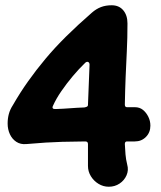

<svg xmlns="http://www.w3.org/2000/svg" viewBox="-20 -626 611 729"><path d="M393 83Q372 83 354 72Q336 61 325 43Q314 25 314 4V-79Q314 -89 304 -89Q273 -89 216 -87.5Q159 -86 80 -79Q58 -77 42 -87.5Q26 -98 17.5 -116.5Q9 -135 9 -157Q9 -176 13.5 -193Q18 -210 29 -227Q56 -274 86.5 -317Q117 -360 152.5 -402.5Q188 -445 231.5 -488Q275 -531 329 -578Q345 -592 363 -599Q381 -606 404 -606Q432 -606 448 -587Q464 -568 464 -537Q464 -481 461.5 -431.5Q459 -382 457 -333Q455 -284 454 -229Q454 -219 462 -219H492Q510 -219 522.5 -209Q535 -199 543 -183Q551 -167 551 -149Q551 -123 534 -106Q517 -89 492 -89H462Q454 -89 454 -79Q455 -59 456.5 -40Q458 -21 463 -1Q469 20 460.5 39.5Q452 59 434 71Q416 83 393 83ZM192 -212Q221 -213 246.5 -215Q272 -217 300 -218Q306 -219 310 -221Q314 -223 314 -228Q315 -267 317 -304Q319 -341 320 -380Q320 -388 315 -390.5Q310 -393 304 -388Q280 -365 256.5 -337Q233 -309 213 -280Q193 -251 181 -224Q175 -211 192 -212Z"/></svg>

Font: Winky Sans SemiBold
Style: Regular
Weight: 600
Designer: Simon Atzbach
Foundry: typofactur
Version: Version 1.205